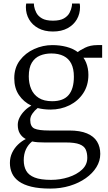

<svg xmlns="http://www.w3.org/2000/svg" viewBox="-20 -834 633 1124"><path d="M274 270Q209 270 163.8 259Q118.5 248 90.8 228Q63 208 50.5 180.5Q38 153 38 120Q38 87.5 51 60.2Q64 33 85.2 12.5Q106.5 -8 131 -20Q108.5 -32 96.2 -52.5Q84 -73 84 -103Q84 -125.5 95.2 -147Q106.5 -168.5 124.5 -186.5Q142.5 -204.5 163.5 -215.5Q118 -237.5 90.8 -277.8Q63.5 -318 63.5 -376Q63.5 -437 96.2 -480.5Q129 -524 180.2 -547Q231.5 -570 286.5 -570Q330 -570 368.5 -560Q407 -550 435.5 -529Q446 -539 477.5 -554.5Q509 -570 549.5 -570H578V-496H468.5Q477.5 -483.5 484 -467.8Q490.5 -452 494 -433.8Q497.5 -415.5 497.5 -396Q497.5 -334 467.2 -288.2Q437 -242.5 386.5 -217.5Q336 -192.5 275.5 -192.5Q255.5 -192.5 236.8 -194.8Q218 -197 200.5 -201.5Q182.5 -187.5 169.8 -169Q157 -150.5 157 -131.5Q157 -92.5 182 -81.2Q207 -70 267 -70H385Q449 -70 489.2 -53Q529.5 -36 548.2 -5.2Q567 25.5 567 67Q567 108 544.5 144.5Q522 181 482 209.2Q442 237.5 388.8 253.8Q335.5 270 274 270ZM279 219Q332 219 380.5 203.5Q429 188 460 159.2Q491 130.5 491 90Q491 62 482 41.8Q473 21.5 446 10.8Q419 0 365 0H241Q221 0 202.5 -1.2Q184 -2.5 168 -6Q144 13.5 131.5 41Q119 68.5 119 104Q119 140 133.5 165.8Q148 191.5 182.8 205.2Q217.5 219 279 219ZM285.5 -241.5Q351 -241.5 381.8 -277.8Q412.5 -314 412.5 -385Q412.5 -431.5 397.2 -461.5Q382 -491.5 352.5 -506.2Q323 -521 280.5 -521Q244 -521 214 -508.5Q184 -496 166.2 -466.8Q148.5 -437.5 148.5 -387Q148.5 -346 162.5 -313Q176.5 -280 206.8 -260.8Q237 -241.5 285.5 -241.5ZM290 -649.5Q240 -649.5 204.5 -668.8Q169 -688 150.2 -720.5Q131.5 -753 131.5 -792.5Q131.5 -797.5 132 -803Q132.5 -808.5 133.5 -813.5H178.5Q178.5 -811 178.8 -807Q179 -803 179.5 -798Q182.5 -779 192.8 -759.2Q203 -739.5 226 -726.2Q249 -713 290 -713Q331 -713 354 -726.2Q377 -739.5 387.2 -759.2Q397.5 -779 400.5 -798Q401.5 -803 401.5 -807Q401.5 -811 401.5 -813.5H446.5Q447.5 -808.5 448 -803Q448.5 -797.5 448.5 -792.5Q448.5 -753 429.8 -720.5Q411 -688 375.5 -668.8Q340 -649.5 290 -649.5Z"/></svg>

Font: Merriweather Light 18pt Light
Style: Regular
Weight: 300
Version: Version 2.100